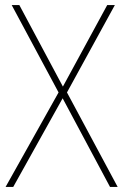

<svg xmlns="http://www.w3.org/2000/svg" viewBox="-20 -734 484 754"><path d="M442 0 243 -371 431 -714H401L227 -394L56 -714H26L210 -371L2 0H32L226 -348L412 0Z"/></svg>

Font: Noto Sans Georgian SemiCondensed Thin
Style: Regular
Weight: 100
Width: 4
Designer: Monotype Design Team, Akaki Razmadze
Foundry: Google LLC
Version: Version 2.005